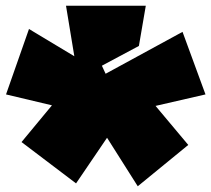

<svg xmlns="http://www.w3.org/2000/svg" viewBox="-20 -756 736 669"><path d="M1 -427 81 -655 239 -560 210 -736H488L464 -596L335 -527L348 -499L616 -645L696 -427L522 -387L636 -251L460 -107L353 -276L245 -117L55 -261L161 -389Z"/></svg>

Font: ChangwonDangamAsac Bold
Style: Regular
Weight: 700
Designer: Choi Chi-young, Lee Youngbeen, Kim Jungjin, Yoon Jihee, Han Dohee
Foundry: YoonDesign Inc.
Version: Version 1.010;Build 20210623